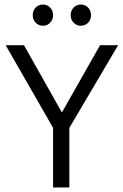

<svg xmlns="http://www.w3.org/2000/svg" viewBox="-20 -830 543 850"><path d="M86 -630 254 -332 423 -630H503L287 -264V0H215V-264L5 -630ZM125 -763Q125 -783 138 -796.5Q151 -810 170 -810Q189 -810 202 -796.5Q215 -783 215 -763Q215 -743 202 -729.5Q189 -716 170 -716Q151 -716 138 -729.5Q125 -743 125 -763ZM293 -763Q293 -783 306 -796.5Q319 -810 338 -810Q357 -810 370 -796.5Q383 -783 383 -763Q383 -743 370 -729.5Q357 -716 338 -716Q319 -716 306 -729.5Q293 -743 293 -763Z"/></svg>

Font: Mukta Malar Light
Style: Regular
Weight: 300
Designer: Aadarsh Rajan, Girish Dalvi, Yashodeep Gholap
Foundry: Ek Type
Version: Version 2.538;PS 1.000;hotconv 16.6.51;makeotf.lib2.5.65220;